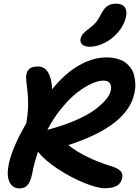

<svg xmlns="http://www.w3.org/2000/svg" viewBox="-20 -1027 767 1060"><path d="M475.1 -769Q447.3 -769 434.1 -781Q420.9 -793 424.8 -813Q428.2 -828.1 438.5 -840.3Q448.7 -852.5 470.2 -868.2Q496.6 -887.7 511 -905.5Q525.4 -923.3 540 -953.1Q556.2 -983.9 575.2 -995.4Q594.2 -1006.8 620.1 -1006.8Q654.3 -1006.8 668.5 -988Q682.6 -969.2 675.8 -935.1Q667 -891.6 635 -852.8Q603 -814 559.8 -791.5Q516.6 -769 475.1 -769ZM87.9 13.2Q49.8 13.2 32.7 -21.5Q15.6 -56.2 27.8 -118.2Q47.4 -213.9 125 -346.2Q132.8 -388.2 134.5 -427.2Q136.2 -466.3 133.8 -498Q131.3 -529.8 125 -581.1Q115.7 -660.2 188 -660.2Q261.2 -660.2 268.1 -534.2Q335.9 -619.6 413.8 -664.8Q491.7 -710 567.9 -710Q601.6 -710 628.7 -702.1Q655.8 -694.3 673.6 -680.7Q691.4 -667 704.1 -648.2Q716.8 -629.4 721.4 -607.4Q726.1 -585.4 727.1 -561.5Q728 -537.6 722.2 -513.2Q685.5 -331.5 356.9 -226.1Q444.3 -156.7 589.8 -110.8Q629.9 -99.1 644.8 -83.3Q659.7 -67.4 654.8 -45.9Q648.9 -15.1 625.5 -1.5Q602.1 12.2 558.1 12.2Q517.6 12.2 444.6 -17.3Q371.6 -46.9 298.1 -95.2Q224.6 -143.6 189.9 -189.9Q167.5 -123 157.2 -65.9Q147.5 -22.5 131.6 -4.6Q115.7 13.2 87.9 13.2ZM550.8 -582Q522.9 -582 485.6 -565.2Q448.2 -548.3 406.5 -516.4Q364.7 -484.4 320.6 -430.4Q276.4 -376.5 241.2 -310.1Q328.6 -333 397.2 -362.8Q465.8 -392.6 505.4 -422.6Q544.9 -452.6 566.2 -479Q587.4 -505.4 591.8 -527.8Q596.7 -551.3 586.7 -566.7Q576.7 -582 550.8 -582Z"/></svg>

Font: Shantell Sans Normal
Style: Italic
Weight: 600
Italic angle: -11.31°
Designer: Stephen Nixon, Anya Danilova, Shantell Martin
Foundry: Arrow Type
Version: Version 1.006;[559af2be0]